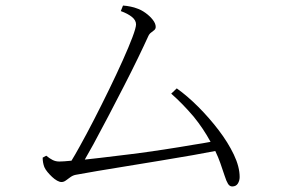

<svg xmlns="http://www.w3.org/2000/svg" viewBox="-20 -700 1040 693"><path d="M202 -43Q195 -43 186 -48Q177 -53 168 -61.5Q159 -70 151.5 -79Q144 -88 140 -97Q137 -105 135.5 -113.5Q134 -122 134 -131L147 -138Q159 -128 170 -122.5Q181 -117 194 -117Q208 -117 238 -120Q251 -141 268 -172Q292 -215 319.5 -268.5Q347 -322 374 -377.5Q401 -433 423 -482Q445 -531 458 -565.5Q471 -600 471 -612Q471 -627 456 -639Q441 -651 416 -660L424 -680Q438 -679 452 -676Q466 -673 473 -670Q489 -665 505 -653.5Q521 -642 531.5 -628.5Q542 -615 542 -603Q542 -596 537 -591.5Q532 -587 525.5 -582.5Q519 -578 515 -569Q501 -538 478 -490.5Q455 -443 427 -388.5Q399 -334 370.5 -279.5Q342 -225 317 -179Q300 -148 286 -124Q310 -127 340 -130Q392 -136 451.5 -143.5Q511 -151 570 -160Q629 -169 681 -178Q714 -183 740 -188Q714 -236 679 -279Q639 -326 598 -362L618 -381Q656 -354 695.5 -314.5Q735 -275 769 -230.5Q803 -186 824 -142Q845 -98 845 -61Q845 -48 838.5 -37.5Q832 -27 818 -27Q809 -27 803 -36.5Q797 -46 791 -65Q785 -84 775 -112Q768 -132 757 -155Q720 -148 676 -140Q619 -130 558 -120Q497 -110 439 -100.5Q381 -91 332.5 -83Q284 -75 253 -69Q243 -67 234 -60.5Q225 -54 217.5 -48.5Q210 -43 202 -43Z"/></svg>

Font: Noto Serif HK ExtraLight ExtraLight
Style: Regular
Weight: 250
Version: Version 2.003-H1;hotconv 1.1.1;makeotfexe 2.6.0